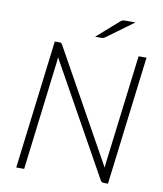

<svg xmlns="http://www.w3.org/2000/svg" viewBox="-95 -962 884 1039"><g transform="rotate(10 347.5 -442.5)"><path d="M177 -707.5Q184 -707.5 187.2 -705.8Q190.5 -704 194 -698L537 -82Q537.5 -89 537.8 -95.2Q538 -101.5 539 -107L613 -707.5H656.5L569.5 0H546.5Q534 0 528 -11L184.5 -627L183 -604.5L109 0H65.5L152.5 -707.5ZM564.5 -885 419 -778.5Q413.5 -774.5 409.5 -772.8Q405.5 -771 399.5 -771H363L480 -874Q487 -880.5 492.8 -882.8Q498.5 -885 510 -885Z"/></g></svg>

Font: Lato TR Light
Style: Italic
Weight: 300
Italic angle: -12°
Designer: Lukasz Dziedzic
Foundry: Lukasz Dziedzic
Version: Version 1.104 2013